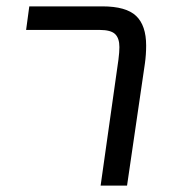

<svg xmlns="http://www.w3.org/2000/svg" viewBox="-20 -583 538 603"><path d="M352 -396Q355 -419 355 -435Q355 -463 341.5 -476Q328 -489 293 -489H62L72 -563H301Q376 -563 407.5 -533Q439 -503 439 -440Q439 -411 435 -383L379 0H296Z"/></svg>

Font: FiraGO Book
Style: Italic
Weight: 350
Italic angle: -8°
Designer: bBox Type GmbH
Foundry: bBox Type GmbH
Version: Version 1.001